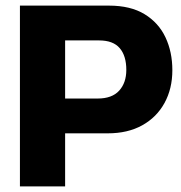

<svg xmlns="http://www.w3.org/2000/svg" viewBox="-20 -664 646 684"><path d="M51 0V-644H368Q445 -644 495 -613.5Q545 -583 569.5 -531Q594 -479 594 -414Q594 -348 566 -297Q538 -246 486.5 -217.5Q435 -189 364 -189H212V0ZM212 -313H328Q379 -313 404.5 -341Q430 -369 430 -415Q430 -465 406.5 -492.5Q383 -520 333 -520H212Z"/></svg>

Font: Kanit SemiBold
Style: Regular
Weight: 600
Designer: Katatrad Team
Foundry: CadsonDemak
Version: Version 2.000; ttfautohint (v1.8.3)